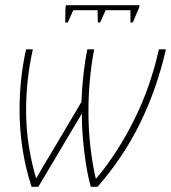

<svg xmlns="http://www.w3.org/2000/svg" viewBox="-20 -716 656 736"><path d="M240 -630 261 -677H354L355 -630H364L385 -677H480V-630H489L513 -686L515 -696H233L231 -686L230 -630ZM127 0 294 -281Q293 -221 302.5 -139Q312 -57 328 0H354Q453 -113 517.5 -245Q582 -377 616 -527H589Q557 -382 493.5 -255Q430 -128 349 -32H347Q334 -88 326.5 -153.5Q319 -219 319 -288Q319 -411 341 -527H315Q297 -441 292 -325L173 -124Q146 -81 120 -34H118Q101 -90 90.5 -156.5Q80 -223 80 -295Q80 -411 106 -527H80Q55 -414 55 -296Q55 -140 101 0Z"/></svg>

Font: Noto Sans Display SemiCondensed Thin
Style: Italic
Weight: 250
Width: 4
Designer: Monotype Design team
Foundry: Monotype Imaging Inc.
Version: 1.000